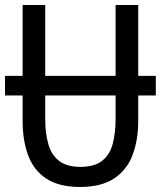

<svg xmlns="http://www.w3.org/2000/svg" viewBox="-20 -734 640 764"><path d="M0 -354V-432H600V-354ZM298 10Q216 10 165.5 -22.5Q115 -55 92.5 -114.5Q70 -174 70 -254V-714H160V-259Q160 -203 172.5 -160Q185 -117 215.5 -93.5Q246 -70 300 -70Q357 -70 387.5 -95Q418 -120 429 -163.5Q440 -207 440 -260V-714H530V-252Q530 -178 508 -118.5Q486 -59 435 -24.5Q384 10 298 10Z"/></svg>

Font: Noto Sans Mono
Style: Regular
Weight: 400
Designer: Monotype Design Team
Foundry: Monotype Imaging Inc.
Version: Version 2.014